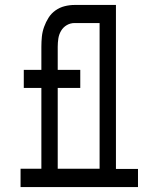

<svg xmlns="http://www.w3.org/2000/svg" viewBox="-20 -755 640 775"><path d="M63 0V-74H147V-400H76V-473H147V-566Q147 -587 149 -607Q151 -627 158 -646.5Q165 -666 176 -683.5Q187 -701 204 -713Q221 -725 241 -730Q261 -735 281 -735H448V-73H537V0ZM382 -74V-662H281Q264 -662 249.5 -653.5Q235 -645 226.5 -630.5Q218 -616 215.5 -599.5Q213 -583 213 -566V-473H304V-400H213V-74Z"/></svg>

Font: Iosevka HT Extended
Style: Regular
Weight: 400
Width: 7
Monospace: yes
Designer: Belleve Invis
Foundry: Belleve Invis
Version: Version 32.3.0; ttfautohint (v1.8.4)